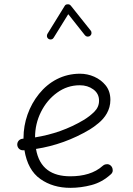

<svg xmlns="http://www.w3.org/2000/svg" viewBox="-20 -862 622 901"><path d="M500 -43.9C511.2 -53.7 508.8 -63.5 508.8 -64C508.8 -71.3 506.3 -77.1 502 -82.5C491.7 -93.8 481.9 -91.3 481.4 -91.3C474.1 -91.3 468.3 -88.9 462.9 -84.5C423.8 -48.8 370.1 -34.7 310.1 -34.7C224.1 -34.7 164.6 -71.3 148.9 -163.1C237.3 -176.8 321.8 -207 401.4 -254.4C413.6 -261.7 427.2 -271.5 442.4 -284.2C472.7 -309.1 498 -345.7 498 -393.1C498 -419.9 490.7 -442.4 476.6 -460.4C447.8 -497.1 400.9 -516.1 355.5 -516.1C275.9 -516.1 210 -479.5 163.1 -421.4C116.2 -363.3 90.3 -289.1 90.3 -214.8V-211.4C88.9 -210.9 87.4 -210.9 85.9 -210.9C70.8 -209.5 61 -197.3 61 -184.1V-181.6C62.5 -166.5 74.2 -156.7 87.4 -156.7H89.8C91.3 -156.7 93.3 -156.7 94.7 -157.2C105 -94.7 129.9 -49.8 169.4 -22C209 5.9 255.9 19.5 310.1 19.5C343.3 19.5 376.5 15.1 409.7 6.3C442.4 -2.4 472.7 -19 500 -43.9ZM208 -679.2C210.9 -677.7 213.9 -676.8 216.8 -676.8C220.2 -676.8 227.5 -677.2 231.9 -685.1L300.3 -795.4L378.4 -696.8C384.3 -689.5 391.1 -690.4 393.1 -690.4C397 -690.4 400.4 -691.4 402.8 -693.8C410.2 -699.7 409.2 -706.5 409.2 -708.5C409.2 -712.4 408.2 -715.8 405.8 -718.3L312 -835.9C306.2 -843.3 297.4 -841.8 297.4 -841.8C291 -841.8 286.6 -839.4 283.7 -834.5L202.6 -703.1C201.2 -700.2 200.2 -697.3 200.2 -693.8C200.2 -691.4 200.2 -684.6 208 -679.2ZM354.5 -461.9C378.9 -461.9 399.9 -455.6 418 -442.4C436 -429.2 444.8 -411.6 444.8 -389.6C444.8 -369.6 437.5 -352.5 422.9 -337.9C407.7 -322.8 390.6 -309.6 371.6 -298.3C302.7 -257.3 227.1 -230.5 144.5 -217.3C144.5 -259.8 153.8 -299.8 172.4 -336.9C190.9 -374 216.3 -404.3 248 -427.2C279.8 -450.2 314.9 -461.9 354.5 -461.9Z"/></svg>

Font: Mikhak Light
Style: Regular
Weight: 300
Designer: Amin Abedi
Version: Version 3.2